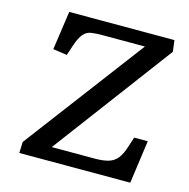

<svg xmlns="http://www.w3.org/2000/svg" viewBox="-104 -800 886 901"><g transform="rotate(15 339.5 -350.0)"><path d="M641 -645 208 -66H416Q458 -66 484 -74Q510 -82 526.5 -103Q543 -124 555 -163L570 -209H636L607 0H68L70 -54L508 -635H300Q268 -635 246.5 -631.5Q225 -628 209.5 -610Q194 -592 180 -550L164 -502L96 -512L123 -700H634Z"/></g></svg>

Font: Literata 7pt Medium
Style: Italic
Weight: 500
Italic angle: -2°
Designer: Latin by Veronika Burian and Jose Scaglione. Greek by Irene Vlachou. Cyrillic by Vera Evstafieva
Foundry: TypeTogether
Version: Version 3.002